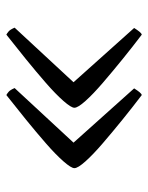

<svg xmlns="http://www.w3.org/2000/svg" viewBox="49 -561 466 604"><g transform="rotate(90 282.0 -259.0)"><path d="M89 -46Q85 -48 79 -53Q73 -58 67 -72L257 -277L256 -238L68 -448Q75 -459 80 -465Q85 -471 89 -472Q126 -444 165.5 -412Q205 -380 240.5 -349.5Q276 -319 297.5 -295Q319 -271 319 -260Q319 -250 297.5 -225.5Q276 -201 241 -170.5Q206 -140 166 -107.5Q126 -75 89 -46ZM279 -46Q275 -48 269 -53Q263 -58 257 -72L447 -277L446 -238L258 -448Q265 -459 270 -465Q275 -471 279 -472Q316 -444 355.5 -412Q395 -380 430.5 -349.5Q466 -319 487.5 -295Q509 -271 509 -260Q509 -250 487.5 -225.5Q466 -201 431 -170.5Q396 -140 356 -107.5Q316 -75 279 -46Z"/></g></svg>

Font: Texturina Medium 12pt ExtraLight
Style: Regular
Weight: 250
Version: Version 1.002